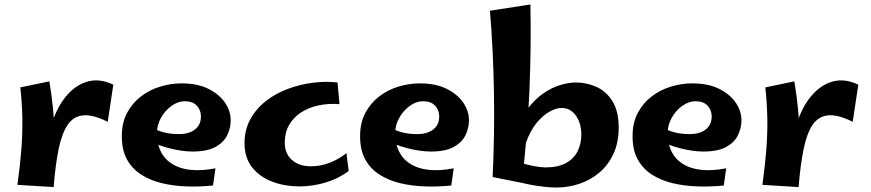

<svg xmlns="http://www.w3.org/2000/svg" viewBox="-20 -828 3897 859"><path d="M220 9 191 -141Q194 -227 219 -295.5Q244 -364 285 -408Q326 -452 377.5 -464.5Q429 -477 487 -449L462 -283Q396 -316 352.5 -312Q309 -308 283 -270Q257 -232 242.5 -162Q228 -92 220 9ZM220 9 58 -1Q69 -81 75 -152.5Q81 -224 80 -294Q79 -364 71 -437L201 -464Q212 -397 217.5 -338.5Q223 -280 225 -225Q227 -170 225.5 -113Q224 -56 220 9Z M933 2Q874 8 815 6Q756 4 704 -8.5Q652 -21 611.5 -47Q571 -73 548 -115Q525 -157 525 -219Q525 -279 548.5 -323Q572 -367 610.5 -396.5Q649 -426 696.5 -440.5Q744 -455 792 -455Q865 -455 914.5 -429.5Q964 -404 988.5 -366Q1013 -328 1012 -288Q1012 -255 996.5 -223Q981 -191 944 -170.5Q907 -150 841 -150Q818 -150 790.5 -154Q763 -158 734.5 -165.5Q706 -173 680 -183.5Q654 -194 636 -207L662 -256Q683 -244 712.5 -236Q742 -228 782 -228Q810 -228 832 -237Q854 -246 866.5 -263.5Q879 -281 879 -307Q879 -323 872 -338.5Q865 -354 849.5 -364.5Q834 -375 806 -375Q776 -375 747 -354Q718 -333 700 -300.5Q682 -268 682 -232Q682 -185 699.5 -150Q717 -115 751 -94Q785 -73 833.5 -68Q882 -63 944 -75Z M1318 6Q1256 6 1200 -14.5Q1144 -35 1109 -78Q1074 -121 1074 -187Q1074 -248 1100.5 -295.5Q1127 -343 1171 -377Q1215 -411 1269.5 -431Q1324 -451 1381.5 -458Q1439 -465 1490 -459L1499 -362Q1450 -366 1405.5 -356.5Q1361 -347 1327 -325Q1293 -303 1273.5 -269Q1254 -235 1254 -189Q1254 -141 1286 -112.5Q1318 -84 1371 -84Q1414 -84 1455.5 -100Q1497 -116 1530 -143L1540 -63Q1495 -29 1437 -11.5Q1379 6 1318 6Z M1999 2Q1940 8 1881 6Q1822 4 1770 -8.5Q1718 -21 1677.5 -47Q1637 -73 1614 -115Q1591 -157 1591 -219Q1591 -279 1614.5 -323Q1638 -367 1676.5 -396.5Q1715 -426 1762.5 -440.5Q1810 -455 1858 -455Q1931 -455 1980.5 -429.5Q2030 -404 2054.5 -366Q2079 -328 2078 -288Q2078 -255 2062.5 -223Q2047 -191 2010 -170.5Q1973 -150 1907 -150Q1884 -150 1856.5 -154Q1829 -158 1800.5 -165.5Q1772 -173 1746 -183.5Q1720 -194 1702 -207L1728 -256Q1749 -244 1778.5 -236Q1808 -228 1848 -228Q1876 -228 1898 -237Q1920 -246 1932.5 -263.5Q1945 -281 1945 -307Q1945 -323 1938 -338.5Q1931 -354 1915.5 -364.5Q1900 -375 1872 -375Q1842 -375 1813 -354Q1784 -333 1766 -300.5Q1748 -268 1748 -232Q1748 -185 1765.5 -150Q1783 -115 1817 -94Q1851 -73 1899.5 -68Q1948 -63 2010 -75Z M2469 11Q2447 11 2418.5 8Q2390 5 2362 0Q2334 -5 2314 -10L2260 -116Q2283 -107 2312.5 -98.5Q2342 -90 2371 -84.5Q2400 -79 2420 -79Q2476 -79 2512 -98.5Q2548 -118 2564.5 -152Q2581 -186 2581 -228Q2581 -247 2576 -267.5Q2571 -288 2560 -305.5Q2549 -323 2532.5 -334Q2516 -345 2492 -345Q2469 -345 2439.5 -329Q2410 -313 2381.5 -279Q2353 -245 2333 -189Q2313 -133 2309 -53L2271 -91Q2271 -175 2290 -237Q2309 -299 2341 -341.5Q2373 -384 2410.5 -410Q2448 -436 2486.5 -447.5Q2525 -459 2556 -459Q2605 -459 2649 -439Q2693 -419 2720.5 -374.5Q2748 -330 2748 -257Q2748 -192 2725.5 -142Q2703 -92 2664 -58Q2625 -24 2574.5 -6.5Q2524 11 2469 11ZM2314 -10 2184 -36Q2193 -223 2190 -411.5Q2187 -600 2172 -780L2353 -808Q2357 -620 2348.5 -419Q2340 -218 2314 -10Z M3218 2Q3159 8 3100 6Q3041 4 2989 -8.5Q2937 -21 2896.5 -47Q2856 -73 2833 -115Q2810 -157 2810 -219Q2810 -279 2833.5 -323Q2857 -367 2895.5 -396.5Q2934 -426 2981.5 -440.5Q3029 -455 3077 -455Q3150 -455 3199.5 -429.5Q3249 -404 3273.5 -366Q3298 -328 3297 -288Q3297 -255 3281.5 -223Q3266 -191 3229 -170.5Q3192 -150 3126 -150Q3103 -150 3075.5 -154Q3048 -158 3019.5 -165.5Q2991 -173 2965 -183.5Q2939 -194 2921 -207L2947 -256Q2968 -244 2997.5 -236Q3027 -228 3067 -228Q3095 -228 3117 -237Q3139 -246 3151.5 -263.5Q3164 -281 3164 -307Q3164 -323 3157 -338.5Q3150 -354 3134.5 -364.5Q3119 -375 3091 -375Q3061 -375 3032 -354Q3003 -333 2985 -300.5Q2967 -268 2967 -232Q2967 -185 2984.5 -150Q3002 -115 3036 -94Q3070 -73 3118.5 -68Q3167 -63 3229 -75Z M3553 9 3524 -141Q3527 -227 3552 -295.5Q3577 -364 3618 -408Q3659 -452 3710.5 -464.5Q3762 -477 3820 -449L3795 -283Q3729 -316 3685.5 -312Q3642 -308 3616 -270Q3590 -232 3575.5 -162Q3561 -92 3553 9ZM3553 9 3391 -1Q3402 -81 3408 -152.5Q3414 -224 3413 -294Q3412 -364 3404 -437L3534 -464Q3545 -397 3550.5 -338.5Q3556 -280 3558 -225Q3560 -170 3558.5 -113Q3557 -56 3553 9Z"/></svg>

Font: Marhey Light Medium
Style: Regular
Weight: 500
Version: Version 1.000